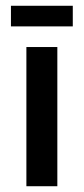

<svg xmlns="http://www.w3.org/2000/svg" viewBox="-20 -645 290 665"><path d="M17.9 -625H232.1V-553.6H17.9ZM71.4 -482.1H178.6V0H71.4Z"/></svg>

Font: Aire Exterior
Style: Regular
Weight: 400
Width: 4
Designer: Jayvee Enaguas (HarvettFox96)
Version: 20190503.02